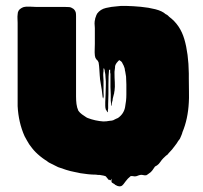

<svg xmlns="http://www.w3.org/2000/svg" viewBox="-20 -595 701 664"><path d="M633 -323Q633 -304 633.5 -278.5Q634 -253 633 -241Q630 -183 611 -138Q610 -133 607.5 -127.5Q605 -122 603 -117Q603 -116 602.5 -116Q602 -116 602 -115Q598 -109 596 -107Q594 -103 591 -99Q588 -95 585 -91Q576 -78 563 -65Q562 -63 560 -61Q555 -58 545 -48Q539 -42 534.5 -35Q530 -28 523 -23Q522 -22 516 -19Q512 -13 507 -6Q502 1 495 5Q492 7 491 8Q490 9 486 11Q481 12 475.5 10.5Q470 9 465 10Q460 11 455.5 13Q451 15 446 15Q444 15 442 14.5Q440 14 438 14H432Q430 16 427 18.5Q424 21 422 23Q415 31 407 42Q399 53 386 48Q384 47 382 46Q380 45 378 44Q377 42 372 39.5Q367 37 366 35Q365 32 365.5 29Q366 26 365 23Q364 24 364 26Q364 28 362 29Q362 29 359 26Q359 27 358.5 27.5Q358 28 358 28Q357 29 350 20Q346 15 346 15Q346 15 344 14Q338 12 333.5 11.5Q329 11 325 10Q322 10 319 10Q316 10 312 9Q298 9 284.5 7.5Q271 6 258 4Q254 3 249 2Q244 1 239 0Q223 -3 209 -7.5Q195 -12 181 -17L151 -32Q147 -34 143.5 -37Q140 -40 136 -42Q118 -54 103 -69Q97 -75 91.5 -82Q86 -89 81 -96Q77 -102 73 -109.5Q69 -117 65 -124Q44 -171 41 -228V-516Q41 -523 40.5 -530.5Q40 -538 41 -545Q41 -560 54 -567L60 -570Q71 -573 83.5 -572Q96 -571 106 -571H205Q212 -571 219 -570.5Q226 -570 233 -565Q236 -563 238 -560Q240 -558 242 -552Q243 -548 243 -539V-261Q243 -248 244.5 -235.5Q246 -223 251 -212Q256 -205 263.5 -199.5Q271 -194 279 -189Q279 -189 283 -187Q309 -177 337 -175Q342 -175 348 -175.5Q354 -176 358 -177Q360 -177 362.5 -177.5Q365 -178 367 -178Q369 -179 370.5 -179Q372 -179 373 -180Q377 -182 381 -184Q385 -186 388 -187Q408 -201 412.5 -224Q417 -247 417 -268V-277Q417 -290 417 -303Q417 -316 416 -329V-330L413 -348Q412 -350 412 -353Q412 -356 411 -359Q408 -369 404 -375Q403 -378 401 -380.5Q399 -383 397 -384Q395 -385 393 -387Q392 -387 389 -384Q382 -377 379 -370Q379 -368 378 -365Q377 -362 378 -363Q377 -359 377 -355Q377 -351 376 -347V-342Q376 -326 377 -310.5Q378 -295 376 -280Q375 -278 375 -275Q375 -272 374 -270L370 -254Q370 -252 369.5 -250Q369 -248 369 -246Q368 -245 368 -243Q368 -241 367 -239L366 -232V-231Q365 -228 365 -229Q364 -229 364 -233Q364 -237 364 -238Q363 -243 363 -247.5Q363 -252 363 -256V-269Q362 -282 362 -294Q362 -306 362 -318V-340Q361 -342 361 -345V-354H360Q357 -354 357 -352Q356 -344 355.5 -331Q355 -318 355 -303Q355 -286 355 -269Q355 -252 354 -235V-220Q353 -216 353 -209Q353 -207 353 -207Q353 -206 351 -208Q350 -210 348.5 -212.5Q347 -215 346 -216Q344 -222 344 -229Q344 -236 344 -242Q344 -248 344.5 -253.5Q345 -259 345 -265Q345 -274 345.5 -283Q346 -292 346 -301Q346 -307 346 -313.5Q346 -320 345 -326Q345 -338 342 -350Q343 -348 341.5 -353.5Q340 -359 340 -358Q338 -360 338 -357V-349Q336 -337 338 -317V-276Q338 -272 338.5 -265.5Q339 -259 337 -256Q337 -251 335 -259Q334 -264 333.5 -271Q333 -278 332 -284L326 -321Q326 -325 325.5 -328Q325 -331 325 -333Q324 -345 323.5 -356Q323 -367 321 -379L318 -385Q313 -389 310 -395Q309 -398 308.5 -401Q308 -404 308 -403V-404Q307 -413 307.5 -423.5Q308 -434 308 -443V-498Q307 -506 307 -514Q307 -522 309 -529Q309 -532 311 -536Q312 -539 313 -542Q314 -545 316 -548Q327 -563 346.5 -567.5Q366 -572 383 -573Q394 -575 417 -574.5Q440 -574 467 -571.5Q494 -569 517.5 -563Q541 -557 553 -546Q558 -544 561 -541Q564 -538 565 -537Q603 -509 617.5 -459.5Q632 -410 633 -341Z"/></svg>

Font: Rubik Wet Paint
Style: Regular
Weight: 400
Designer: Hubert and Fischer, NaN
Foundry: Hubert and Fischer, NaN
Version: Version 2.200